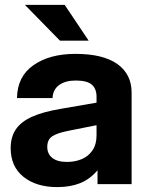

<svg xmlns="http://www.w3.org/2000/svg" viewBox="-20 -752 595 784"><path d="M23.6 -147Q23.6 -193.2 45 -224.3Q66.4 -255.4 111.2 -275.5Q156 -295.6 229.2 -307.8L374.2 -332.8V-357.2Q374.2 -389.6 354.8 -406.4Q335.4 -423.2 289 -423.2Q246.6 -423.2 221.2 -404.5Q195.8 -385.8 194.6 -351.6H49.4Q50.6 -439.6 116.6 -485.8Q182.6 -532 287.8 -532Q401.4 -532 459.4 -490.4Q517.4 -448.8 517.4 -374.2V0H378.2V-56.6Q346.8 -19.8 306.6 -3.9Q266.4 12 214 12Q128.4 12 76 -29.8Q23.6 -71.6 23.6 -147ZM374.2 -199.4V-240.8L258 -217.6Q212.6 -208.6 192.8 -195.1Q173 -181.6 173 -152Q173 -123.6 193.6 -107.2Q214.2 -90.8 253.4 -90.8Q286.2 -90.8 313.5 -102.1Q340.8 -113.4 357.5 -137.8Q374.2 -162.2 374.2 -199.4ZM224.8 -586 81.8 -732H244.2L342 -586Z"/></svg>

Font: Aspekta Variable
Style: Regular
Weight: 400
Designer: Ivo Dolenc
Version: Version 2.100